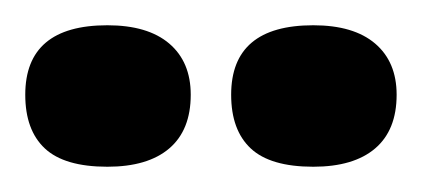

<svg xmlns="http://www.w3.org/2000/svg" viewBox="-20 -681 334 152"><path d="M0 -606Q0 -661 65 -661Q97 -661 114 -646.5Q131 -632 131 -606Q131 -578 114 -563.5Q97 -549 65 -549Q31 -549 15.5 -563.5Q0 -578 0 -606ZM163 -606Q163 -661 228 -661Q260 -661 277 -646.5Q294 -632 294 -606Q294 -578 277 -563.5Q260 -549 228 -549Q194 -549 178.5 -563.5Q163 -578 163 -606Z"/></svg>

Font: Caladea
Style: Bold
Weight: 700
Designer: Carolina Giovagnoli and Andres Torresi
Foundry: Carolina Giovagnoli & Andres Torresi
Version: Version 1.001